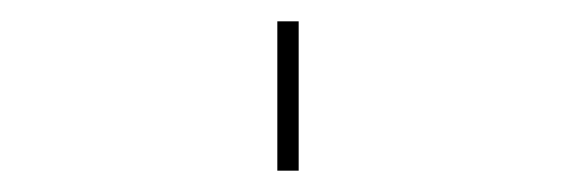

<svg xmlns="http://www.w3.org/2000/svg" viewBox="-20 60 540 180"><path d="M240 220V80H260V220Z"/></svg>

Font: Zed Mono Thin
Style: Regular
Weight: 100
Monospace: yes
Designer: Belleve Invis
Foundry: Belleve Invis
Version: Version 1.0.0; ttfautohint (v1.8.4)